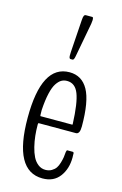

<svg xmlns="http://www.w3.org/2000/svg" viewBox="-119 -823 562 882"><g transform="rotate(15 161.5 -382.0)"><path d="M159.7 -557.1Q152.3 -557.1 152.3 -572.8Q152.3 -583 152.8 -589.8L163.1 -743.2Q164.1 -758.8 167 -764.4Q169.9 -770 175.8 -770H206.5Q211.4 -770 211.4 -756.3Q211.4 -750 209.5 -738.3L179.2 -576.2Q175.8 -557.1 169.4 -557.1ZM176.3 5.9Q39.1 5.9 39.1 -246.1Q39.1 -497.6 171.9 -497.6Q230.5 -497.6 260.3 -444.3Q290 -391.1 290 -271.5Q290 -234.9 271.5 -234.9H94.7Q91.8 -234.9 91.8 -227.5Q91.8 -200.2 94.5 -174.8Q97.2 -149.4 103.5 -123.5Q109.9 -97.7 119.4 -78.6Q128.9 -59.6 144.3 -47.6Q159.7 -35.6 179.2 -35.6Q196.3 -35.6 209 -43.2Q221.7 -50.8 228.5 -60.8Q235.4 -70.8 240 -86.7Q244.6 -102.5 246.3 -113.5Q248 -124.5 249 -139.2Q251 -148.4 253.4 -148.4H278.8Q284.7 -148.4 285.2 -142.1V-133.8Q285.6 -125 285.6 -123Q285.6 -68.8 257.6 -31.5Q229.5 5.9 176.3 5.9ZM93.8 -268.1Q93.8 -268.1 246.1 -268.1Q246.6 -268.1 246.6 -272.5Q242.7 -370.6 226.1 -413.3Q209.5 -456.1 170.9 -456.1Q156.2 -456.1 144.5 -449.5Q132.8 -442.9 121.6 -426.3Q110.4 -409.7 102.8 -377Q95.2 -344.2 92.3 -296.9Q92.3 -268.1 93.8 -268.1Z"/></g></svg>

Font: BenchNine Light
Style: Regular
Weight: 300
Version: Version 1 ; ttfautohint (v0.92.18-e454-dirty) -l 8 -r 50 -G 